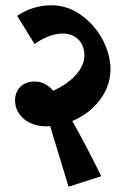

<svg xmlns="http://www.w3.org/2000/svg" viewBox="-20 -653 483 728"><path d="M240 55 364 15C324 -66 286 -138 254 -194C338 -229 399 -304 399 -390C399 -447 374 -508 334 -554C293 -600 241 -633 174 -633C125 -633 81 -617 45 -593L111 -486C144 -510 183 -526 218 -526C267 -526 300 -492 300 -444C300 -387 246 -338 182 -309C162 -331 140 -344 111 -344C66 -344 37 -314 37 -272C37 -216 88 -174 154 -174C160 -174 165 -174 170 -175Z"/></svg>

Font: Noto Serif Devanagari Condensed ExtraBold
Style: Regular
Weight: 800
Width: 3
Designer: Universal Thirst, Indian Type Foundry and the Monotype Design Team
Foundry: Monotype Imaging Inc.
Version: Version 2.004